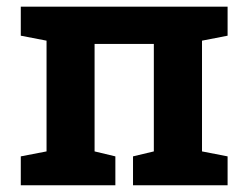

<svg xmlns="http://www.w3.org/2000/svg" viewBox="-20 -548 732 568"><path d="M41.5 0V-85.4L117.7 -100.1V-427.7L41.5 -442.4V-528.3H653.3V-442.4L577.6 -427.7V-100.1L653.3 -85.4V0H373.5V-85.4L435.1 -100.1V-418H259.8V-100.1L321.3 -85.4V0Z"/></svg>

Font: Roboto Slab LO
Style: Bold
Weight: 700
Designer: Google
Version: Version 2.000